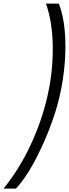

<svg xmlns="http://www.w3.org/2000/svg" viewBox="-56 -827 391 1087"><path d="M212.4 -281.7Q243.7 -417.5 242.7 -559.3Q241.7 -701.2 204.1 -806.6H277.3Q302.7 -741.2 310.5 -653.1Q318.4 -564.9 310.5 -469.5Q302.7 -374 281.7 -282.7Q262.2 -197.3 223.4 -96.7Q184.6 3.9 135.3 94.5Q85.9 185.1 34.7 240.7H-36.1Q52.7 131.8 116.5 -4.6Q180.2 -141.1 212.4 -281.7Z"/></svg>

Font: Glacial Indifference
Style: Italic
Weight: 400
Designer: Alfredo Marco Pradil
Foundry: Alfredo Marco Pradil
Version: Version 1.312